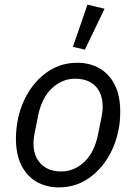

<svg xmlns="http://www.w3.org/2000/svg" viewBox="-20 -800 590 832"><path d="M235 12Q181 12 139 -12Q97 -36 73 -83Q49 -130 49 -200Q49 -222 51.5 -243.5Q54 -265 58 -286Q73 -354 108.5 -408.5Q144 -463 196.5 -495.5Q249 -528 315 -528Q369 -528 411 -504Q453 -480 477 -433Q501 -386 501 -316Q501 -294 499 -272.5Q497 -251 492 -230Q478 -163 442 -108Q406 -53 353.5 -20.5Q301 12 235 12ZM245 -57Q301 -57 345 -98Q389 -139 405 -218L420 -293Q422 -304 423.5 -315.5Q425 -327 425 -338Q425 -374 411.5 -401.5Q398 -429 371 -444Q344 -459 305 -459Q250 -459 205.5 -418Q161 -377 145 -298L130 -223Q128 -212 126.5 -200.5Q125 -189 125 -178Q125 -142 139 -115Q153 -88 179.5 -72.5Q206 -57 245 -57ZM433 -762 348 -585 296 -597 359 -780Z"/></svg>

Font: IBM Plex Sans
Style: Italic
Weight: 400
Italic angle: -11.31°
Designer: Mike Abbink, Paul van der Laan, Pieter van Rosmalen
Foundry: Bold Monday
Version: Version 3.201